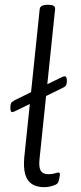

<svg xmlns="http://www.w3.org/2000/svg" viewBox="-20 -772 337 798"><path d="M30 -306Q27 -306 25 -310.5Q23 -315 23 -325Q23 -337 26 -343Q29 -349 42 -356L232 -449Q240 -453 243.5 -454Q247 -455 250 -455Q253 -455 255.5 -450.5Q258 -446 258 -436Q258 -425 255 -418.5Q252 -412 239 -406L49 -313Q41 -309 37 -307.5Q33 -306 30 -306ZM165 6Q132 6 112 -7.5Q92 -21 84.5 -48.5Q77 -76 81 -119L145 -734Q147 -752 177 -752H181Q197 -752 203.5 -747.5Q210 -743 209 -734L144 -108Q141 -76 149.5 -62Q158 -48 181 -48Q197 -48 208 -51.5Q219 -55 223 -55Q225 -55 227 -53.5Q229 -52 229 -48Q229 -46 228.5 -41.5Q228 -37 226.5 -31Q225 -25 223 -17Q221 -9 210 -4Q199 1 186.5 3.5Q174 6 165 6Z"/></svg>

Font: Asap Light
Style: Italic
Weight: 300
Italic angle: -6°
Designer: Pablo Cosgaya
Foundry: Omnibus-Type
Version: Version 3.001